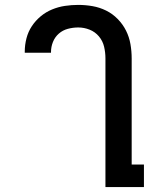

<svg xmlns="http://www.w3.org/2000/svg" viewBox="-20 -763 640 783"><path d="M410 0V-525Q410 -549 404.5 -572.5Q399 -596 383.5 -614.5Q368 -633 345.5 -642Q323 -651 299 -651Q278 -651 257 -645.5Q236 -640 220 -626Q204 -612 196 -592Q188 -572 188 -551V-548H81V-553Q81 -580 88 -607Q95 -634 110 -656.5Q125 -679 146 -696.5Q167 -714 192.5 -724.5Q218 -735 245 -739Q272 -743 299 -743Q328 -743 357 -738Q386 -733 412.5 -720Q439 -707 460 -685.5Q481 -664 494 -638Q507 -612 512 -583Q517 -554 517 -525V-92H567V0Z"/></svg>

Font: Iosevka Semibold Extended
Style: Regular
Weight: 600
Width: 7
Monospace: yes
Designer: Belleve Invis
Foundry: Belleve Invis
Version: Version 32.5.0; ttfautohint (v1.8.4)